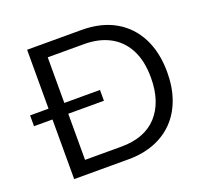

<svg xmlns="http://www.w3.org/2000/svg" viewBox="-126 -873 1072 1017"><g transform="rotate(-20 410.5 -364.5)"><path d="M125 0V-729H431Q542 -729 620.5 -684Q699 -639 740.5 -557Q782 -475 782 -364Q782 -281 758 -213.5Q734 -146 688.5 -98.5Q643 -51 578 -25.5Q513 0 431 0ZM214 -76H419Q484 -76 534.5 -95Q585 -114 620 -152Q655 -190 673 -243.5Q691 -297 691 -366Q691 -461 657.5 -525Q624 -589 563 -621.5Q502 -654 419 -654H214ZM21 -336V-397H415V-336Z"/></g></svg>

Font: Mona Sans SemiExpanded
Style: Regular
Weight: 400
Width: 6
Designer: Deni Anggara
Foundry: GitHub
Version: Version 2.000